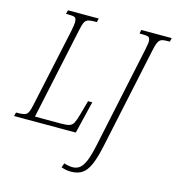

<svg xmlns="http://www.w3.org/2000/svg" viewBox="-155 -827 1081 1181"><g transform="rotate(15 385.5 -237.0)"><path d="M-21 0 -15 -24H-5Q24 -24 39 -28.5Q54 -33 62 -49Q70 -65 77 -100L183 -593Q187 -613 189.5 -629Q192 -645 192 -652Q192 -678 182 -684Q172 -690 137 -690H125L131 -714H327L321 -690H311Q282 -690 267 -685.5Q252 -681 244 -665.5Q236 -650 229 -615L104 -30H273Q306 -30 323 -35.5Q340 -41 349.5 -58.5Q359 -76 369 -113L395 -206H422L372 0ZM405 240Q387 240 372 237Q357 234 343 229L353 201Q363 205 379 208Q395 211 407 211Q434 211 453 196Q472 181 487 144.5Q502 108 516 42L653 -604Q656 -621 658.5 -634.5Q661 -648 661 -657Q661 -678 651.5 -684Q642 -690 613 -690H593L598 -714H792L786 -690H771Q747 -690 733.5 -685Q720 -680 711.5 -661.5Q703 -643 695 -603L558 41Q542 115 523 158.5Q504 202 476 221Q448 240 405 240Z"/></g></svg>

Font: Noto Serif ExtraCondensed ExtraLight
Style: Italic
Weight: 200
Width: 2
Italic angle: -12°
Designer: Monotype Design Team
Foundry: Monotype Imaging Inc.
Version: Version 2.014; ttfautohint (v1.8.4.7-5d5b)